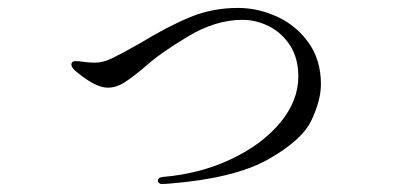

<svg xmlns="http://www.w3.org/2000/svg" viewBox="-20 -444 1040 484"><path d="M378 12Q378 3 391 2Q485 -6 563 -43Q641 -80 686.5 -135Q732 -190 732 -251Q732 -297 711.5 -329Q691 -361 658.5 -377.5Q626 -394 591 -394Q524 -394 454.5 -352.5Q385 -311 347 -277Q319 -253 296.5 -238Q274 -223 252 -223Q221 -223 174 -262Q160 -273 160 -281Q160 -290 171 -290Q177 -290 191.5 -288Q206 -286 219 -286Q240 -286 263.5 -297.5Q287 -309 333 -335Q402 -377 458.5 -400.5Q515 -424 580 -424Q631 -424 679.5 -401.5Q728 -379 758.5 -335.5Q789 -292 789 -232Q789 -191 765 -140.5Q741 -90 655.5 -42Q570 6 405 19L388 20Q384 20 381 17.5Q378 15 378 12Z"/></svg>

Font: Shippori Mincho B1
Style: Regular
Weight: 400
Designer: FONTDASU
Foundry: FONTDASU / Google Inc. / but / Adobe
Version: Version 3.110; ttfautohint (v1.8.3)